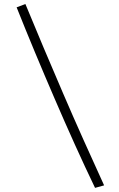

<svg xmlns="http://www.w3.org/2000/svg" viewBox="-20 -803 583 941"><path d="M445.8 117.7Q396.5 15.1 346.4 -95.7Q296.4 -206.5 247.6 -319.8Q198.7 -433.1 151.6 -546.1Q104.5 -659.2 61.5 -767.1L104.5 -783.2Q147 -680.2 193.8 -569.1Q240.7 -458 289.6 -344.5Q338.4 -231 389.4 -117.2Q440.4 -3.4 490.2 105.5Z"/></svg>

Font: Noto Nastaliq Urdu
Style: Regular
Weight: 400
Designer: Monotype Design Team
Foundry: Monotype Imaging Inc.
Version: Version 1.02 uh